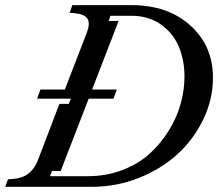

<svg xmlns="http://www.w3.org/2000/svg" viewBox="-85 -720 841 740"><path d="M735.8 -420.9Q735.8 -336.9 698.2 -259.3Q660.6 -181.6 597.9 -124.8Q535.2 -67.9 449.2 -33.9Q363.3 0 270 0H-64.9L-54.2 -28.8L-30.8 -30.8Q36.6 -36.6 62 -105L144 -319.8H180.2L188 -339.8H58.1L70.8 -375H165L250 -595.2Q263.2 -630.4 252.2 -647.7Q241.2 -665 204.1 -668.9L183.1 -670.9L193.8 -700.2H421.9Q562 -700.2 648.9 -621.6Q735.8 -543 735.8 -420.9ZM107.9 -41H254.9Q325.2 -41 386.5 -64.5Q447.8 -87.9 491 -127Q534.2 -166 565.2 -216.1Q596.2 -266.1 611.1 -319.3Q626 -372.6 626 -424.8Q626 -490.2 603 -542.7Q580.1 -595.2 533 -627.2Q485.8 -659.2 420.9 -659.2H340.8L334 -639.2H372.1L270 -375H365.2L352.1 -339.8H256.8L148.9 -61H115.2Z"/></svg>

Font: Redaction
Style: Italic
Weight: 400
Designer: Jeremy Mickel / Forest Young
Foundry: MCKL
Version: Version 2.001;hotconv 1.0.113;makeotfexe 2.5.65598 DEVELOPME